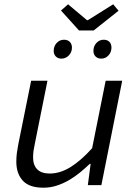

<svg xmlns="http://www.w3.org/2000/svg" viewBox="-20 -862 640 894"><path d="M182 12Q116 12 86 -21Q56 -54 56 -109Q56 -130 58.5 -149.5Q61 -169 65 -189L125 -486H201L143 -197Q139 -178 136.5 -162Q134 -146 134 -129Q134 -93 153.5 -73.5Q173 -54 211 -54Q261 -54 310 -85Q359 -116 409 -172L472 -486H549L452 0H389L402 -99H398Q376 -78 351.5 -58Q327 -38 300 -22.5Q273 -7 243.5 2.5Q214 12 182 12ZM266 -589Q250 -589 240 -599Q230 -609 230 -625Q230 -647 244 -662Q258 -677 278 -677Q295 -677 305 -667Q315 -657 315 -640Q315 -619 300.5 -604Q286 -589 266 -589ZM452 -589Q435 -589 425 -599Q415 -609 415 -625Q415 -647 429 -662Q443 -677 463 -677Q480 -677 489.5 -667Q499 -657 499 -640Q499 -619 485 -604Q471 -589 452 -589ZM348 -720 264 -813 297 -842 385 -768H389L507 -842L532 -812L416 -720Z"/></svg>

Font: Source Code Pro
Style: Italic
Weight: 400
Italic angle: -11°
Monospace: yes
Designer: Paul D. Hunt, Teo Tuominen
Foundry: Adobe Systems Incorporated
Version: Version 1.050;PS 1.000;hotconv 16.6.51;makeotf.lib2.5.65220